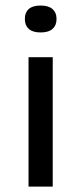

<svg xmlns="http://www.w3.org/2000/svg" viewBox="-20 -690 300 710"><path d="M85.5 0V-478.5H175V0ZM130 -570Q101 -570 86.5 -583Q72 -596 72 -619V-621Q72 -644 86.5 -656.8Q101 -669.5 130 -669.5Q159.5 -669.5 174.2 -656.5Q189 -643.5 189 -621V-619Q189 -596 174.2 -583Q159.5 -570 130 -570Z"/></svg>

Font: Anek Gujarati Expanded
Style: Regular
Weight: 400
Width: 7
Designer: Mrunmayee Ghaisas (Gujarati), Yesha Goshar (Latin)
Foundry: Ek Type
Version: Version 1.003